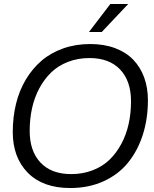

<svg xmlns="http://www.w3.org/2000/svg" viewBox="-20 -946 783 976"><path d="M336.9 9.8Q197.8 9.8 121.3 -67.9Q44.9 -145.5 44.9 -274.9Q44.9 -350.6 61.5 -418.5Q78.1 -486.3 111.3 -541.7Q144.5 -597.2 191.4 -637.5Q238.3 -677.7 301.5 -700Q364.7 -722.2 439 -722.2Q509.3 -722.2 565.2 -701.2Q621.1 -680.2 657.5 -642.3Q693.8 -604.5 712.9 -552.2Q731.9 -500 731.9 -437Q731.9 -341.8 705.8 -260.5Q679.7 -179.2 630.6 -118.9Q581.5 -58.6 506.1 -24.4Q430.7 9.8 336.9 9.8ZM341.8 -61Q400.9 -61 450.9 -80.3Q501 -99.6 536.4 -133.8Q571.8 -168 596.9 -214.8Q622.1 -261.7 634 -316.4Q646 -371.1 646 -431.2Q646 -534.2 590.8 -592.5Q535.6 -650.9 435.1 -650.9Q376 -650.9 325.9 -631.6Q275.9 -612.3 240.5 -578.1Q205.1 -543.9 179.9 -497.1Q154.8 -450.2 142.8 -395.5Q130.9 -340.8 130.9 -280.8Q130.9 -177.7 186 -119.4Q241.2 -61 341.8 -61ZM497.1 -783.2H432.1L541 -925.8H631.8Z"/></svg>

Font: Creato Display
Style: Italic
Weight: 400
Italic angle: -10°
Version: Version 1.000